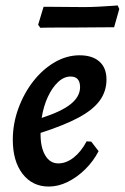

<svg xmlns="http://www.w3.org/2000/svg" viewBox="-20 -673 458 705"><path d="M371 -381Q371 -338 346.5 -304Q322 -270 269 -241.5Q216 -213 129 -185Q128 -134 145.5 -103.5Q163 -73 194 -73Q223 -73 250.5 -94.5Q278 -116 298 -154L315 -153L342 -118Q323 -81 293 -51.5Q263 -22 228.5 -5Q194 12 159 12Q99 12 63 -34.5Q27 -81 27 -160Q27 -219 47.5 -275Q68 -331 102.5 -375Q137 -419 181 -444.5Q225 -470 272 -470Q319 -470 345 -447Q371 -424 371 -381ZM239 -392Q215 -392 193.5 -372Q172 -352 156 -318Q140 -284 133 -240Q207 -264 240.5 -291.5Q274 -319 274 -353Q274 -392 239 -392ZM418 -640 399 -573 263 -572Q235 -572 203 -572Q171 -572 149.5 -571.5Q128 -571 128 -571L120 -582L140 -648Q140 -648 165.5 -648Q191 -648 226 -647.5Q261 -647 289 -647Q313 -647 342 -648.5Q371 -650 391.5 -651.5Q412 -653 412 -653Z"/></svg>

Font: Alegreya SemiBold
Style: Italic
Weight: 600
Italic angle: -7°
Designer: Juan Pablo del Peral
Foundry: Huerta Tipografica
Version: Version 2.009